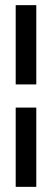

<svg xmlns="http://www.w3.org/2000/svg" viewBox="-20 -673 208 746"><path d="M41 -345V-653H121V-345ZM41 53V-255H121V53Z"/></svg>

Font: Gulax
Style: Regular
Weight: 400
Designer: Morgan Gilbert
Foundry: VTF
Version: Version 1.001;hotconv 1.0.109;makeotfexe 2.5.65596